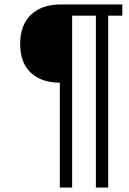

<svg xmlns="http://www.w3.org/2000/svg" viewBox="-20 -708 577 857"><path d="M463 -638V129H408V-638H302V129H247V-339Q165 -339 117.5 -383.5Q70 -428 70 -512Q70 -596 118 -642Q166 -688 251 -688H526V-638Z"/></svg>

Font: Libra Sans Modern
Style: Italic
Weight: 400
Italic angle: -12°
Foundry: Stefan Peev, Context Ltd
Version: Version 1.000